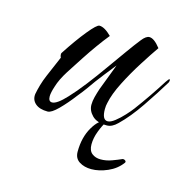

<svg xmlns="http://www.w3.org/2000/svg" viewBox="-67 -319 493 502"><g transform="rotate(15 180.0 -67.5)"><path d="M72 3Q50 3 38.5 -7Q27 -17 29 -33Q31 -44 35 -58Q39 -72 45 -86L69 -142Q68 -144 67.5 -145.5Q67 -147 67 -148Q66 -152 68 -155Q94 -195 116 -222Q138 -249 145 -249Q159 -249 178 -230Q165 -214 151 -194.5Q137 -175 124 -155Q110 -134 94.5 -109.5Q79 -85 73 -65Q67 -47 67 -37Q67 -23 77 -23Q90 -23 115 -50Q132 -68 152.5 -94.5Q173 -121 192 -148Q212 -176 229.5 -200.5Q247 -225 259 -240Q270 -254 279 -254Q292 -254 309 -232Q295 -212 275 -180.5Q255 -149 238.5 -116.5Q222 -84 217 -59Q216 -55 215.5 -51Q215 -47 215 -42Q215 -13 230 -13Q238 -13 249.5 -22Q261 -31 272 -43Q283 -55 289 -63Q321 -106 350 -152Q356 -161 358 -161Q360 -161 359.5 -157.5Q359 -154 358 -152Q338 -119 311.5 -80Q285 -41 259 -16Q245 -2 231 -2Q204 -2 191 -15Q178 -28 178 -44Q178 -54 181 -65.5Q184 -77 188 -89L215 -160Q200 -141 190 -128.5Q180 -116 172 -105Q165 -95 156 -82.5Q147 -70 137 -58Q118 -33 100 -15Q82 3 72 3ZM221 119Q202 119 188.5 110.5Q175 102 175 84Q175 45 191.5 17Q208 -11 225 -11L227 -10Q219 2 212 20.5Q205 39 205 56Q205 73 214.5 80.5Q224 88 238 88Q253 88 268 82.5Q283 77 294 72H296Q299 72 301.5 74.5Q304 77 302 80Q288 99 265 109Q242 119 221 119Z"/></g></svg>

Font: The Nautigal
Style: Regular
Weight: 400
Designer: Robert E. Leuschke
Foundry: Robert E. Leuschke
Version: Version 1.100; ttfautohint (v1.8.3)